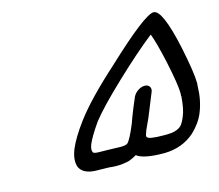

<svg xmlns="http://www.w3.org/2000/svg" viewBox="-85 -907 881 774"><g transform="rotate(-15 355.5 -520.0)"><path d="M511 -240Q424 -240 397 -262Q378 -251 363 -246Q337 -240 311 -240Q297 -240 282 -242L239 -243H232Q171 -243 157 -280Q154 -290 154 -302Q154 -324 165 -351Q183 -394 227 -453Q283 -528 404 -637Q578 -800 615 -800Q652 -800 688 -632Q711 -522 711 -478Q711 -471 710 -466Q709 -408 689 -359Q673 -320 638 -287Q586 -241 511 -240ZM540 -310Q579 -310 599 -327Q609 -336 620 -363Q632 -390 636 -444Q636 -445 635 -445Q636 -449 636 -455Q636 -493 614 -595Q595 -680 581 -716Q511 -661 417 -572Q323 -483 284 -433Q247 -380 235 -351Q230 -338 230 -330Q230 -325 232.5 -318.5Q235 -312 260 -312H265Q292 -312 313 -311Q334 -310 346 -310Q369 -310 376 -316Q388 -326 414 -388Q419 -402 424.5 -417Q430 -432 438 -451L455 -491Q462 -505 476 -514Q490 -523 503 -523Q518 -523 524 -513Q527 -508 527 -502Q527 -497 524 -490L485 -394L463 -346L462 -342L458 -331Q457 -329 457 -326Q457 -316 477 -313Q495 -310 527 -310Z"/></g></svg>

Font: Bubblez Graffiti
Style: Italic
Weight: 400
Italic angle: -22.5°
Designer: GGBotNet
Foundry: GGBotNet
Version: 1.00